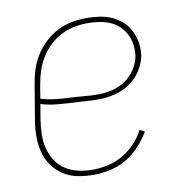

<svg xmlns="http://www.w3.org/2000/svg" viewBox="-66 -591 632 661"><g transform="rotate(-10 250.0 -260.0)"><path d="M209 8Q181 8 153.5 2.5Q126 -3 104 -17.5Q82 -32 66.5 -54Q51 -76 44.5 -102Q38 -128 38 -156.5Q38 -185 43 -213L63 -333Q67 -359 75 -384Q83 -409 97.5 -432.5Q112 -456 132.5 -475Q153 -494 177.5 -506.5Q202 -519 228 -523.5Q254 -528 280 -528Q303 -528 325.5 -524.5Q348 -521 367.5 -512Q387 -503 403 -488.5Q419 -474 428.5 -454.5Q438 -435 441.5 -413Q445 -391 442 -368Q437 -341 420.5 -315.5Q404 -290 379 -274Q354 -258 326 -251.5Q298 -245 271 -245Q246 -245 220.5 -247Q195 -249 169.5 -250Q144 -251 119 -254Q94 -257 71 -264L62 -210Q58 -185 57.5 -159.5Q57 -134 63 -110.5Q69 -87 82 -67Q95 -47 115 -34Q135 -21 159.5 -15.5Q184 -10 209 -10Q236 -10 263 -16Q290 -22 314.5 -36Q339 -50 359 -71Q379 -92 392 -117L409 -108Q393 -82 372 -59Q351 -36 324.5 -20.5Q298 -5 268 1.5Q238 8 209 8ZM274 -262Q298 -262 322.5 -268Q347 -274 368 -288Q389 -302 403.5 -324.5Q418 -347 422 -370Q425 -391 422 -410.5Q419 -430 410.5 -446.5Q402 -463 388.5 -476Q375 -489 357 -496.5Q339 -504 319.5 -507Q300 -510 280 -510Q256 -510 232.5 -505.5Q209 -501 186.5 -489.5Q164 -478 145.5 -460.5Q127 -443 114 -421.5Q101 -400 93.5 -377Q86 -354 82 -330L74 -282Q97 -275 122 -272Q147 -269 172.5 -268Q198 -267 223 -264.5Q248 -262 274 -262Z"/></g></svg>

Font: Iosevka SS18 Thin
Style: Italic
Weight: 100
Italic angle: -9°
Monospace: yes
Designer: Belleve Invis
Foundry: Belleve Invis
Version: Version 25.1.1; ttfautohint (v1.8.4)